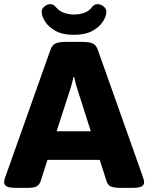

<svg xmlns="http://www.w3.org/2000/svg" viewBox="-20 -904 715 926"><path d="M58 2Q24 2 12 -5Q0 -12 0 -25Q0 -32 2 -40Q4 -48 8 -57L223 -663Q231 -687 248 -694.5Q265 -702 298 -702H376Q410 -702 427 -694.5Q444 -687 452 -663L667 -57Q675 -36 675 -25Q675 -12 663 -5Q651 2 621 2H559Q533 2 516.5 -4Q500 -10 494 -30L461 -133H209L176 -30Q169 -11 155.5 -4.5Q142 2 116 2ZM317 -468 253 -271H418L355 -468Q350 -483 345.5 -499.5Q341 -516 338 -532H334Q331 -516 326.5 -499.5Q322 -483 317 -468ZM336 -736Q282 -736 248 -755Q214 -774 197.5 -800Q181 -826 181 -847Q181 -862 194.5 -873Q208 -884 223 -884Q232 -884 238 -880Q244 -876 253 -866Q268 -849 290.5 -841.5Q313 -834 337 -834Q364 -834 387 -842.5Q410 -851 422 -868Q434 -884 450 -884Q466 -884 479.5 -873Q493 -862 493 -847Q493 -827 477 -801Q461 -775 426.5 -755.5Q392 -736 336 -736Z"/></svg>

Font: Asap Semi Expanded ExtraBold
Style: Regular
Weight: 800
Width: 6
Designer: Pablo Cosgaya
Foundry: Omnibus-Type
Version: Version 3.001; ttfautohint (v1.8.4.7-5d5b)